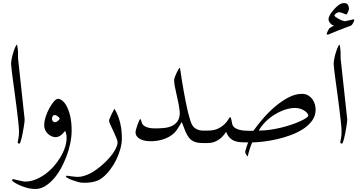

<svg xmlns="http://www.w3.org/2000/svg" viewBox="-20 -926 2320 1243"><path d="M139.6 -153.3Q139.6 -147.9 138.2 -134.3Q136.7 -120.6 133.8 -103.3Q130.9 -85.9 127.2 -66.9Q123.5 -47.9 119.9 -32.2Q116.2 -16.6 112.3 -6.3Q108.4 3.9 105.5 3.9Q94.7 3.9 94.7 -6.3Q94.7 -9.8 98.9 -28.1Q103 -46.4 103 -75.2Q103 -93.3 99.1 -130.1Q95.2 -167 89.6 -212.6Q84 -258.3 77.4 -307.4Q70.8 -356.4 64.9 -398.9Q59.1 -441.4 55.4 -472.4Q51.8 -503.4 51.8 -512.2Q51.8 -526.9 56.2 -548.1Q60.5 -569.3 66.7 -588.6Q72.8 -607.9 79.3 -622.1Q85.9 -636.2 89.4 -637.2Q90.8 -635.3 92 -628.9Q93.3 -622.6 94.2 -614.7Q95.2 -606.9 95.9 -598.9Q96.7 -590.8 96.7 -585.9V-549.3Z M443.8 -80.6Q443.8 -41 434.8 2.4Q425.8 45.9 409.9 87.6Q394 129.4 372.6 167.5Q351.1 205.6 325 234.4Q298.8 263.2 269.8 280.3Q240.7 297.4 210.4 297.4Q180.2 297.4 152.8 289.6Q125.5 281.7 104.5 272Q83.5 262.2 71 253.7Q58.6 245.1 58.6 243.2Q58.6 239.7 60.1 236.6Q61.5 233.4 63.5 233.4Q65.4 233.4 75.2 235.8Q85 238.3 97.4 241.2Q109.9 244.1 122.8 246.8Q135.7 249.5 144 249.5Q176.3 249.5 208.5 236.8Q240.7 224.1 270.5 202.9Q300.3 181.6 325.7 153.3Q351.1 125 370.1 93.8Q389.2 62.5 400.1 30Q411.1 -2.4 411.1 -32.7Q411.1 -48.8 408.4 -59.6Q405.8 -70.3 401.9 -79.1Q396.5 -72.8 390.1 -65.4Q383.8 -58.1 376.2 -52Q368.7 -45.9 359.1 -42Q349.6 -38.1 339.4 -38.1Q327.1 -38.1 314 -43.9Q300.8 -49.8 290 -59.8Q279.3 -69.8 272.7 -84Q266.1 -98.1 266.1 -114.7Q266.1 -139.6 275.6 -169.4Q285.2 -199.2 299.3 -225.3Q313.5 -251.5 328.6 -268.8Q343.8 -286.1 355.5 -286.1Q369.6 -286.1 385.3 -272.9Q400.9 -259.8 414.1 -233.6Q427.2 -207.5 435.5 -169.2Q443.8 -130.9 443.8 -80.6ZM367.2 -158.7Q359.9 -169.4 350.3 -175.3Q340.8 -181.2 334.5 -181.2Q324.7 -181.2 320.6 -173.3Q316.4 -165.5 316.4 -154.8Q316.4 -149.4 322 -142.1Q327.6 -134.8 336.9 -134.8Q344.2 -134.8 353.8 -142.3Q363.3 -149.9 367.2 -158.7Z M769 -31.7Q769 2.4 759 38.8Q749 75.2 731.9 109.4Q714.8 143.6 692.4 173.3Q669.9 203.1 644 223.6Q628.4 236.3 611.1 243.2Q593.8 250 577.4 252.9Q561 255.9 546.1 256.6Q531.2 257.3 521 257.3Q503.4 257.3 483.4 251.7Q463.4 246.1 446.3 239.5Q429.2 232.9 418 226.6Q406.7 220.2 406.7 219.2Q406.7 217.3 408.7 214.4Q410.6 211.4 412.6 211.4Q413.1 211.4 421.9 212.6Q430.7 213.9 441.7 215.3Q452.6 216.8 463.9 218Q475.1 219.2 482.4 219.2Q519 219.2 562.5 197.3Q606 175.3 653.8 130.9Q696.3 90.8 718.8 54.7Q741.2 18.6 741.2 -5.4Q741.2 -14.2 732.7 -34.9Q724.1 -55.7 713.6 -77.9Q703.1 -100.1 694.6 -118.9Q686 -137.7 686 -143.6Q686 -147.9 690.7 -160.4Q695.3 -172.9 701.9 -186Q708.5 -199.2 714.4 -209.7Q720.2 -220.2 721.2 -221.7Q734.9 -199.2 744.1 -174.8Q753.4 -150.4 759 -125.7Q764.6 -101.1 766.8 -77.1Q769 -53.2 769 -31.7Z M1316.9 0H1293Q1260.3 0 1239.5 -8.1Q1218.8 -16.1 1204.8 -33Q1190.9 -49.8 1180.4 -75.2Q1169.9 -100.6 1156.7 -136.2Q1140.1 -107.4 1125.2 -85.9Q1110.4 -64.5 1089.8 -50.3Q1060.1 -29.8 1025.6 -20.8Q991.2 -11.7 955.1 -11.7Q938.5 -11.7 921.1 -14.6Q903.8 -17.6 889.4 -24.7Q875 -31.7 866.2 -43.2Q857.4 -54.7 857.4 -71.8Q857.4 -76.2 861.1 -89.6Q864.7 -103 869.9 -117.7Q875 -132.3 880.4 -143.6Q885.7 -154.8 888.2 -154.8Q890.1 -154.8 891.6 -151.9Q893.1 -148.9 894 -145L896 -137.2Q897 -133.3 898.4 -130.9Q900.4 -125 905.3 -118.9Q910.2 -112.8 919.7 -107.4Q929.2 -102.1 944.8 -98.4Q960.4 -94.7 982.9 -94.7Q1012.7 -94.7 1041.5 -97.4Q1070.3 -100.1 1093 -110.6Q1115.7 -121.1 1129.9 -141.8Q1144 -162.6 1144 -199.2Q1140.6 -229.5 1135 -258.8Q1129.4 -288.1 1122.8 -315.2Q1116.2 -342.3 1111.8 -366.2Q1107.4 -390.1 1107.4 -409.2Q1107.4 -415 1112.1 -427.7Q1116.7 -440.4 1123 -453.6Q1129.4 -466.8 1134.8 -476.3Q1140.1 -485.8 1141.6 -485.8Q1145 -485.8 1145.8 -482.7Q1146.5 -479.5 1147.9 -468.8Q1152.3 -437 1158.2 -401.6Q1164.1 -366.2 1170.4 -330.3Q1176.8 -294.4 1183.6 -260.7Q1190.4 -227.1 1197.5 -198.2Q1204.6 -169.4 1211.4 -147.9Q1218.3 -126.5 1224.6 -116.2Q1235.4 -98.1 1254.2 -89.4Q1272.9 -80.6 1293 -80.6H1316.9Q1329.1 -80.6 1336.2 -76.9Q1343.3 -73.2 1346.7 -67.9Q1350.1 -62.5 1351.1 -55.4Q1352.1 -48.3 1352.1 -40.5Q1352.1 -32.7 1351.1 -25.6Q1350.1 -18.6 1346.7 -12.9Q1343.3 -7.3 1336.2 -3.7Q1329.1 0 1316.9 0Z M2023.4 -216.8Q2023.4 -176.8 2001 -145.5Q1978.5 -114.3 1942.9 -91.1Q1907.2 -67.9 1862.3 -51.3Q1817.4 -34.7 1771.7 -24.4Q1726.1 -14.2 1684.1 -9.3Q1642.1 -4.4 1612.8 -3.9Q1609.4 2 1605.2 13.4Q1601.1 24.9 1596.9 38.3Q1592.8 51.8 1589.1 64.5Q1585.4 77.1 1585 85.9Q1583 85.9 1580.1 83Q1577.1 80.1 1574.2 75.4Q1571.3 70.8 1569.3 65.9Q1567.4 61 1567.4 58.1Q1567.4 55.7 1569.3 48.1Q1571.3 40.5 1574.2 31.5Q1577.1 22.5 1580.3 13.2Q1583.5 3.9 1586.4 -3.9Q1562 -3.9 1540.3 -5.1Q1518.6 -6.3 1500.5 -12.9Q1482.4 -19.5 1468.3 -33.2Q1454.1 -46.9 1443.8 -72.8Q1435.1 -58.6 1423.3 -45.4Q1411.6 -32.2 1397 -22.2Q1382.3 -12.2 1364.7 -6.1Q1347.2 0 1325.2 0H1301.3Q1289.1 0 1282 -3.7Q1274.9 -7.3 1271.5 -12.9Q1268.1 -18.6 1267.1 -25.6Q1266.1 -32.7 1266.1 -40.5Q1266.1 -48.3 1267.1 -55.4Q1268.1 -62.5 1271.5 -67.9Q1274.9 -73.2 1282 -76.9Q1289.1 -80.6 1301.3 -80.6H1325.2Q1366.2 -80.6 1392.8 -94Q1419.4 -107.4 1435.5 -124Q1451.7 -140.6 1459.2 -154.1Q1466.8 -167.5 1470.2 -167.5Q1472.2 -167.5 1474.1 -163.1Q1476.1 -158.7 1477.5 -152.6Q1479 -146.5 1480.5 -138.9Q1481.9 -131.3 1482.9 -125.5Q1486.3 -109.4 1498.3 -100.3Q1510.3 -91.3 1526.1 -86.7Q1542 -82 1560.3 -80.6Q1578.6 -79.1 1593.8 -79.1H1620.6Q1644.5 -113.3 1679.9 -155Q1715.3 -196.8 1757.6 -233.2Q1799.8 -269.5 1845.2 -293.9Q1890.6 -318.4 1935.1 -318.4Q1959 -318.4 1975.6 -308.1Q1992.2 -297.9 2002.9 -282.7Q2013.7 -267.6 2018.6 -250Q2023.4 -232.4 2023.4 -216.8ZM1975.6 -177.7Q1975.6 -185.5 1968.8 -193.8Q1961.9 -202.1 1950.4 -209.7Q1939 -217.3 1923.3 -222.2Q1907.7 -227.1 1889.6 -227.1Q1859.4 -227.1 1825.9 -216.1Q1792.5 -205.1 1760.5 -185.8Q1728.5 -166.5 1700.9 -139.6Q1673.3 -112.8 1655.3 -80.6Q1690.9 -80.6 1728.5 -85.9Q1766.1 -91.3 1801.5 -100.1Q1836.9 -108.9 1868.4 -119.6Q1899.9 -130.4 1923.8 -141.4Q1947.8 -152.3 1961.7 -161.9Q1975.6 -171.4 1975.6 -177.7Z M2228 -153.3Q2228 -147.9 2226.6 -134.3Q2225.1 -120.6 2222.2 -103.3Q2219.2 -85.9 2215.6 -66.9Q2211.9 -47.9 2208.3 -32.2Q2204.6 -16.6 2200.7 -6.3Q2196.8 3.9 2193.8 3.9Q2183.1 3.9 2183.1 -6.3Q2183.1 -9.8 2187.3 -28.1Q2191.4 -46.4 2191.4 -75.2Q2191.4 -93.3 2187.5 -130.1Q2183.6 -167 2178 -212.6Q2172.4 -258.3 2165.8 -307.4Q2159.2 -356.4 2153.3 -398.9Q2147.5 -441.4 2143.8 -472.4Q2140.1 -503.4 2140.1 -512.2Q2140.1 -526.9 2144.5 -548.1Q2148.9 -569.3 2155 -588.6Q2161.1 -607.9 2167.7 -622.1Q2174.3 -636.2 2177.7 -637.2Q2179.2 -635.3 2180.4 -628.9Q2181.6 -622.6 2182.6 -614.7Q2183.6 -606.9 2184.3 -598.9Q2185.1 -590.8 2185.1 -585.9V-549.3ZM2273.4 -797.9Q2273.4 -795.9 2271.7 -790Q2270 -784.2 2266.8 -778.1Q2263.7 -772 2258.8 -766.1Q2253.9 -760.3 2248 -758.3Q2244.1 -756.8 2236.1 -754.2Q2228 -751.5 2217.3 -747.3Q2206.5 -743.2 2193.6 -737.8Q2180.7 -732.4 2167.5 -728Q2135.7 -715.8 2120.8 -708.7Q2106 -701.7 2100.6 -701.7Q2095.2 -701.7 2095.2 -707Q2095.2 -709.5 2097.2 -714.4Q2099.1 -719.2 2101.8 -724.4Q2104.5 -729.5 2107.2 -734.4Q2109.9 -739.3 2110.8 -741.2Q2112.8 -743.2 2116.9 -745.8Q2121.1 -748.5 2126 -751.5Q2130.9 -754.4 2135.5 -756.3Q2140.1 -758.3 2142.6 -759.8Q2137.2 -761.2 2131.1 -764.6Q2125 -768.1 2119.9 -773.4Q2114.7 -778.8 2110.8 -785.9Q2106.9 -793 2106.9 -802.2Q2106.9 -810.1 2110.8 -819.3Q2114.7 -828.6 2120.8 -837.9Q2127 -847.2 2134.5 -856.2Q2142.1 -865.2 2149.4 -873Q2161.6 -885.3 2170.7 -892.1Q2179.7 -898.9 2186.5 -901.9Q2193.4 -904.8 2199.2 -905.3Q2205.1 -905.8 2211.4 -905.8Q2225.6 -905.8 2232.4 -894.5Q2239.3 -883.3 2239.3 -870.6Q2239.3 -867.2 2237.3 -860.8Q2235.4 -854.5 2232.4 -847.9Q2229.5 -841.3 2226.6 -836.9Q2223.6 -832.5 2221.7 -832.5Q2219.2 -832.5 2214.1 -834.7Q2209 -836.9 2202.4 -839.6Q2195.8 -842.3 2188.7 -844.5Q2181.6 -846.7 2175.8 -846.7Q2165 -846.7 2155 -838.9Q2145 -831.1 2145 -824.2Q2145 -822.3 2152.1 -816.7Q2159.2 -811 2169.9 -804.9Q2180.7 -798.8 2192.6 -794.2Q2204.6 -789.6 2213.9 -788.6Q2221.7 -790.5 2230.7 -792.5Q2239.7 -794.4 2247.8 -796.1Q2255.9 -797.9 2261.7 -799.1Q2267.6 -800.3 2269.5 -800.8Q2271 -800.8 2272.2 -800.5Q2273.4 -800.3 2273.4 -797.9Z"/></svg>

Font: Accordance
Style: Regular
Weight: 400
Version: Version 1.1 (build May 11, 2018) Miklal Software Solutions, 